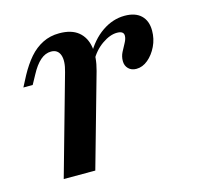

<svg xmlns="http://www.w3.org/2000/svg" viewBox="-72 -503 596 578"><g transform="rotate(-15 226.0 -213.5)"><path d="M58.9 0 146 -309.7Q155.6 -342.7 148.8 -361.7Q141.9 -380.6 121 -380.6Q103.2 -380.6 87.5 -366.9Q71.8 -353.2 57.3 -325.8L41.9 -297.6H12.9L30.6 -331.5Q46.8 -361.3 65.3 -382.7Q83.9 -404 107.3 -415.7Q130.6 -427.4 158.9 -427.4Q196.8 -427.4 218.1 -410.1Q239.5 -392.7 244.8 -361.3Q250 -329.8 238.7 -288.7L157.3 0ZM356.5 -263.7Q341.1 -263.7 331.9 -273Q322.6 -282.3 322.6 -296.8Q322.6 -311.3 329 -323.8Q335.5 -336.3 341.9 -348Q348.4 -359.7 348.4 -369.4Q348.4 -383.9 327.4 -383.9Q305.6 -383.9 280.6 -366.5Q255.6 -349.2 239.5 -319.4L235.5 -338.7Q258.9 -381.5 292.3 -404.4Q325.8 -427.4 362.9 -427.4Q396 -427.4 413.7 -410.5Q431.5 -393.5 431.5 -362.9Q431.5 -337.1 420.6 -314.5Q409.7 -291.9 392.7 -277.8Q375.8 -263.7 356.5 -263.7Z"/></g></svg>

Font: Playfair 5pt SemiExpanded Light SemiBold
Style: Italic
Weight: 600
Italic angle: -15.6°
Version: Version 2.001;gftools[0.9.30]